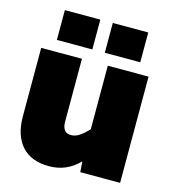

<svg xmlns="http://www.w3.org/2000/svg" viewBox="-116 -876 882 983"><g transform="rotate(15 325.0 -384.5)"><path d="M301 -171Q323 -171 343.5 -184Q364 -197 392 -226V-563H608V0H397L393 -56Q358 -21 319 -4.5Q280 12 234 12Q138 12 88.5 -44Q39 -100 39 -201V-563H255V-229Q255 -202 266 -186.5Q277 -171 301 -171ZM360 -781H548V-623H360ZM106 -781H294V-623H106Z"/></g></svg>

Font: Azeret Mono Black
Style: Regular
Weight: 900
Designer: Martin Vácha
Foundry: Displaay
Version: Version 1.000; Glyphs 3.0.3, build 3074